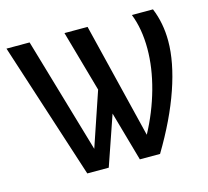

<svg xmlns="http://www.w3.org/2000/svg" viewBox="-92 -622 775 717"><g transform="rotate(-15 295.0 -264.0)"><path d="M556.6 -528.3Q581.1 -469.2 581.1 -399.9Q581.1 -318.4 545.9 -216.1Q510.7 -113.8 442.4 0H364.3L310.1 -191.4L244.1 0H161.1L-9.8 -528.3H79.6L210 -82L281.2 -292L214.4 -528.3H303.7L413.1 -82Q453.6 -157.2 476.1 -238Q498.5 -318.8 498.5 -392.6Q498.5 -468.8 475.1 -528.3Z"/></g></svg>

Font: Cousine
Style: Regular
Weight: 400
Monospace: yes
Designer: Steve Matteson
Foundry: Ascender Corporation
Version: Version 1.20